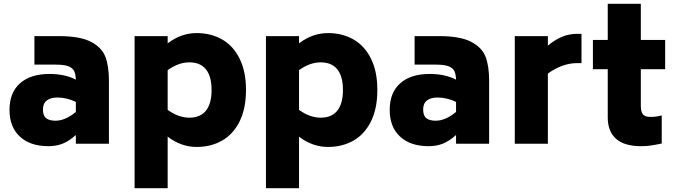

<svg xmlns="http://www.w3.org/2000/svg" viewBox="-20 -756 3549 1010"><path d="M553 -333V0H379V-46Q344 -14 310 -0.5Q276 13 235 13Q139 13 84.5 -37.5Q30 -88 30 -178Q30 -269 85.5 -318Q141 -367 240 -367Q322 -367 379 -337Q378 -365 370.5 -381.5Q363 -398 340.5 -407Q318 -416 275 -416H161V-566H290Q400 -566 457.5 -536.5Q515 -507 534 -458Q553 -409 553 -333ZM379 -167V-220Q331 -243 282 -243Q246 -243 226 -227.5Q206 -212 206 -180Q206 -147 223 -134Q240 -121 272 -121Q323 -121 379 -167Z M1274 -283Q1274 -185 1240.5 -117.5Q1207 -50 1148.5 -16.5Q1090 17 1014 17Q933 17 862 -37V234H688V-566H862V-528Q933 -582 1014 -582Q1090 -582 1148.5 -548.5Q1207 -515 1240.5 -447.5Q1274 -380 1274 -283ZM1093 -283Q1093 -354 1063.5 -391Q1034 -428 976 -428Q919 -428 862 -387V-178Q919 -137 976 -137Q1034 -137 1063.5 -174Q1093 -211 1093 -283Z M1965 -283Q1965 -185 1931.5 -117.5Q1898 -50 1839.5 -16.5Q1781 17 1705 17Q1624 17 1553 -37V234H1379V-566H1553V-528Q1624 -582 1705 -582Q1781 -582 1839.5 -548.5Q1898 -515 1931.5 -447.5Q1965 -380 1965 -283ZM1784 -283Q1784 -354 1754.5 -391Q1725 -428 1667 -428Q1610 -428 1553 -387V-178Q1610 -137 1667 -137Q1725 -137 1754.5 -174Q1784 -211 1784 -283Z M2553 -333V0H2379V-46Q2344 -14 2310 -0.5Q2276 13 2235 13Q2139 13 2084.5 -37.5Q2030 -88 2030 -178Q2030 -269 2085.5 -318Q2141 -367 2240 -367Q2322 -367 2379 -337Q2378 -365 2370.5 -381.5Q2363 -398 2340.5 -407Q2318 -416 2275 -416H2161V-566H2290Q2400 -566 2457.5 -536.5Q2515 -507 2534 -458Q2553 -409 2553 -333ZM2379 -167V-220Q2331 -243 2282 -243Q2246 -243 2226 -227.5Q2206 -212 2206 -180Q2206 -147 2223 -134Q2240 -121 2272 -121Q2323 -121 2379 -167Z M3039 -578V-424H3016Q2939 -424 2862 -369V0H2688V-566H2862V-516Q2899 -547 2936.5 -562.5Q2974 -578 3016 -578Z M3351 -392V-201Q3351 -168 3362 -154.5Q3373 -141 3402 -141Q3435 -141 3461 -149V-1Q3427 6 3403.5 9.5Q3380 13 3353 13Q3264 13 3220.5 -26Q3177 -65 3177 -138V-392H3099V-546H3177V-736H3351V-546H3479V-392Z"/></svg>

Font: Biryani Black
Style: Regular
Weight: 900
Designer: Dan Reynolds and Mathieu Reguer
Foundry: Dan Reynolds and Mathieu Reguer
Version: Version 1.004; ttfautohint (v1.1) -l 5 -r 5 -G 72 -x 0 -D la